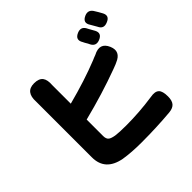

<svg xmlns="http://www.w3.org/2000/svg" viewBox="-215 -1064 1325 1325"><g transform="rotate(-45 447.5 -401.5)"><path d="M442 48Q347 48 272 36Q128 9 128 -122V-387V-652Q128 -659 128 -666Q122 -766 207 -766Q254 -766 273 -741Q291 -717 287 -667Q287 -660 287 -652V-487Q467 -534 607 -590Q613 -593 625.5 -598Q638 -603 644 -605Q725 -648 758 -570Q788 -498 709 -466Q705 -464 696 -460Q672 -451 662 -447Q489 -383 287 -332V-171Q287 -143 302 -131Q314 -121 348 -115Q383 -110 452 -110Q579 -110 710 -129Q758 -138 778 -118Q797 -100 797 -48Q797 -8 780.5 12Q764 32 726 36Q591 48 442 48ZM671 -682Q669 -687 664 -696.5Q659 -706 656 -710Q655 -712 652 -717Q648 -725 646 -729Q617 -776 669 -798Q710 -815 731 -779Q734 -774 740 -762Q755 -736 762 -723Q784 -680 736 -660Q692 -642 671 -682ZM793 -732Q788 -740 778 -758Q773 -768 767 -777Q736 -823 789 -846Q828 -862 851 -828Q857 -819 868.5 -799.5Q880 -780 885 -770Q907 -727 859 -708Q813 -688 793 -732Z"/></g></svg>

Font: GenSenRounded TW H
Style: Regular
Weight: 900
Version: Version 1.501;PS 1;hotconv 16.6.51;makeotf.lib2.5.65220